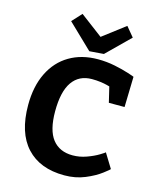

<svg xmlns="http://www.w3.org/2000/svg" viewBox="-139 -1051 944 1158"><g transform="rotate(15 333.5 -472.5)"><path d="M387.2 -591.8Q307.1 -591.8 264.6 -531Q222.2 -470.2 222.2 -347.2Q222.2 -229 266.1 -173.1Q310.1 -117.2 392.1 -117.2Q436 -117.2 478.5 -132.6Q521 -147.9 551.5 -166.5Q582 -185.1 582 -187L637.2 -97.2Q637.2 -94.2 599.1 -65.2Q561 -36.1 502.9 -12Q444.8 12.2 375 12.2Q222.2 12.2 138.7 -78.4Q55.2 -168.9 55.2 -341.8Q55.2 -458 96.7 -542.5Q138.2 -627 214.1 -671.9Q290 -716.8 392.1 -716.8Q446.3 -716.8 497.6 -706.3Q548.8 -695.8 586.9 -683.3Q625 -670.9 625 -669.9L620.1 -480H522L499 -576.2Q495.1 -577.1 480.5 -581.1Q465.8 -585 440.9 -588.4Q416 -591.8 387.2 -591.8ZM417 -756.8 327.6 -750 174.8 -897 230 -957 370.6 -851.1 509.8 -957 559.6 -897Z"/></g></svg>

Font: Kadwa
Style: Regular
Weight: 400
Designer: Sol Matas
Foundry: Sol Matas
Version: Version 1.000;PS 001.000;hotconv 1.0.70;makeotf.lib2.5.58329